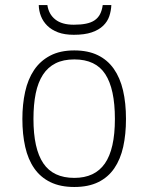

<svg xmlns="http://www.w3.org/2000/svg" viewBox="-20 -727 589 762"><path d="M480 -254.9Q480 -193.8 469 -144.3Q458 -94.7 433.6 -59.1Q409.2 -23.4 370.1 -4.2Q331.1 15.1 274.9 15.1Q219.2 15.1 179.9 -4.2Q140.6 -23.4 116 -58.8Q91.3 -94.2 80.1 -144Q68.8 -193.8 68.8 -254.9Q68.8 -313 79.8 -362.8Q90.8 -412.6 115.2 -449Q139.6 -485.4 179 -506.1Q218.3 -526.9 274.9 -526.9Q329.1 -526.9 367.9 -508.1Q406.7 -489.3 431.6 -453.9Q456.5 -418.5 468.3 -368.2Q480 -317.9 480 -254.9ZM436 -254.9Q436 -374 397.9 -432.6Q359.9 -491.2 274.9 -491.2Q231.4 -491.2 200.7 -475.8Q169.9 -460.4 150.4 -430.4Q130.9 -400.4 121.8 -356.4Q112.8 -312.5 112.8 -254.9Q112.8 -136.7 151.9 -78.9Q190.9 -21 274.9 -21Q356.4 -21 396.2 -78.1Q436 -135.3 436 -254.9ZM421.9 -707Q420.9 -684.1 413.8 -662.8Q406.7 -641.6 389.6 -625Q372.6 -608.4 344.2 -598.6Q315.9 -588.9 272.9 -588.9Q236.3 -588.9 210.4 -598.6Q184.6 -608.4 167.7 -625Q150.9 -641.6 142.6 -662.8Q134.3 -684.1 133.8 -707H168Q173.3 -670.4 199.5 -649.7Q225.6 -628.9 272.9 -628.9Q301.3 -628.9 321.5 -633.1Q341.8 -637.2 355.5 -646.5Q369.1 -655.8 377 -670.7Q384.8 -685.5 387.7 -707Z"/></svg>

Font: Clear Sans Thin
Style: Regular
Weight: 250
Foundry: Intel Corporation
Version: Version 1.00